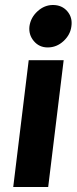

<svg xmlns="http://www.w3.org/2000/svg" viewBox="-20 -749 308 769"><path d="M171 -559Q137 -559 115.5 -584.5Q94 -610 98 -644Q103 -679 130.5 -704Q158 -729 192 -729Q228 -729 249.5 -704Q271 -679 266 -644Q262 -610 234.5 -584.5Q207 -559 171 -559ZM33 0 95 -508H235L173 0Z"/></svg>

Font: Inclusive Sans
Style: Bold Italic
Weight: 700
Italic angle: -7°
Designer: Olivia King
Foundry: Olivia King
Version: Version 2.004